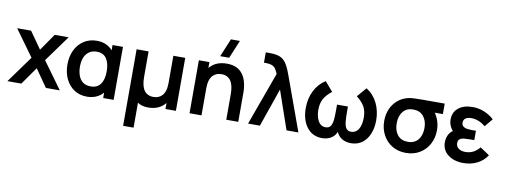

<svg xmlns="http://www.w3.org/2000/svg" viewBox="-76 -1244 5073 1927"><g transform="rotate(10 2460.0 -281.0)"><path d="M152 0H10L207.5 -273L14 -540H156L277.5 -367.5L397 -540H539L345.5 -273L544 0H402L277.5 -178.5Z M823 15Q746.5 15 690.5 -22.5Q634.5 -60 604.2 -124.5Q574 -189 574 -270Q574 -351.5 605 -416.5Q637 -482 693.8 -518.5Q750.5 -555 826.5 -555Q886 -555 931.5 -530.2Q977 -505.5 1004.5 -461L986 -435.5V-540H1092.5V0H986V-105.5L1004.5 -80.5Q977 -35.5 929.8 -10.2Q882.5 15 823 15ZM841.5 -93Q908.5 -93 941.5 -139.5Q974.5 -186 974.5 -270Q974.5 -353 942 -400Q909.5 -447 843 -447Q797.5 -447 766.5 -425.5Q701.5 -380.5 701.5 -269.5Q701.5 -221 716 -180.5Q748 -93 841.5 -93Z M1338 240H1231.5V-540H1353.5V-280Q1353.5 -98 1480 -98Q1532.5 -98 1566 -131.5Q1606 -171.5 1606 -262.5V-540H1727V0H1620.5V-61Q1559 15.5 1444 15.5Q1382 15.5 1338 -14Z M2238 -802.5 2161 -617.5H2069.5L2146.5 -802.5ZM2362.5 0H2240.5V-260Q2240.5 -442 2114.5 -442Q2061.5 -442 2028.5 -409Q1988 -368.5 1988 -277.5L1916.5 -308Q1916.5 -419 1979 -487.2Q2041.5 -555.5 2150 -555.5Q2259 -555.5 2311 -484.5Q2333.5 -455 2345 -418.5Q2362.5 -362.5 2362.5 -301.5ZM1988 0H1866V-540H1973.5V-372.5H1988Z M2583 0H2462.5L2658.5 -540Q2646 -571 2631.5 -592Q2604 -629.5 2539 -629.5H2513.5V-735H2551Q2601.5 -735 2631.5 -727.5Q2674.5 -717.5 2701.5 -690Q2726 -665 2743.2 -629.2Q2760.5 -593.5 2779.5 -540L2975.5 0H2854.5L2719 -391.5Z M3218 15Q3119.5 15 3062.5 -60Q3005.5 -135 3005.5 -255Q3005.5 -351.5 3044.8 -430.5Q3084 -509.5 3156.5 -555L3238.5 -459.5Q3182 -415.5 3157.5 -370.2Q3133 -325 3133 -260Q3133 -214 3145 -177.5Q3170 -98.5 3234 -98.5Q3270 -98.5 3286 -123.5Q3300.5 -146.5 3304.8 -184.8Q3309 -223 3309 -285V-342.5H3420V-285Q3420 -235.5 3424 -190Q3428 -145 3444.2 -121.8Q3460.5 -98.5 3495 -98.5Q3542.5 -98.5 3569.2 -141.5Q3596 -184.5 3596 -260Q3596 -326 3571 -371.2Q3546 -416.5 3490 -459.5L3572 -555Q3645.5 -509.5 3684.5 -430Q3723.5 -350.5 3723.5 -254Q3723.5 -178 3699 -118Q3673.5 -55 3625.8 -20Q3578 15 3511 15Q3456 15 3414.5 -12.2Q3373 -39.5 3355 -99H3373.5Q3356.5 -39.5 3315 -12.2Q3273.5 15 3218 15Z M4072 15Q3992 15 3931 -22Q3870.5 -59 3837 -122Q3803.5 -185 3803.5 -263Q3803.5 -365 3857.2 -437.5Q3911 -510 4004 -532Q4036.5 -540 4145.5 -540H4371.5V-433H4233.5L4261.5 -465.5Q4297.5 -430 4319.5 -376.8Q4341.5 -323.5 4341.5 -263Q4341.5 -185 4307.5 -121.5Q4272.5 -57 4211.8 -21Q4151 15 4072 15ZM4072 -98Q4141 -98 4177.5 -143.8Q4214 -189.5 4214 -263Q4214 -336 4177 -381.5Q4140 -427 4072 -427Q4004.5 -427.5 3967.8 -382.2Q3931 -337 3931 -263Q3931 -187.5 3967.8 -142.8Q4004.5 -98 4072 -98Z M4658.5 15Q4562 15 4501 -32Q4440 -79 4440 -159.5Q4440 -207.5 4462.5 -244.2Q4485 -281 4526.5 -298L4524.5 -259Q4457 -317 4457 -394Q4457 -468.5 4510.5 -511.8Q4564 -555 4655 -555Q4716.5 -555 4772.5 -532.2Q4828.5 -509.5 4873.5 -468.5L4805.5 -386.5Q4734.5 -443 4661 -443Q4625.5 -443 4603.2 -428.5Q4581 -414 4581 -383Q4581 -360 4595.8 -347Q4610.5 -334 4632.2 -330Q4654 -326 4687.5 -326H4727.5V-230.5H4687.5Q4658 -230.5 4626.5 -228Q4595.5 -225 4579.2 -212.2Q4563 -199.5 4563 -171.5Q4563 -138 4589.2 -118Q4615.5 -98 4660.5 -98Q4744 -98 4803.5 -170L4898.5 -106.5Q4862.5 -49.5 4799 -17.2Q4735.5 15 4658.5 15Z"/></g></svg>

Font: Vortex Mix
Style: Bold
Weight: 700
Designer: Mikhail Sharanda
Foundry: Mikhail Sharanda
Version: Version 4.504;Glyphs 3.1.2 (3151)